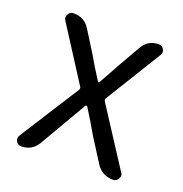

<svg xmlns="http://www.w3.org/2000/svg" viewBox="-103 -632 692 725"><g transform="rotate(20 242.5 -270.0)"><path d="M57.6 0Q43.9 0 37.1 -12.7Q34.2 -17.6 34.2 -23.4Q34.2 -30.3 38.1 -36.1L190.4 -275.4Q194.3 -282.2 190.4 -288.1L52.7 -502.9Q44.9 -514.6 51.8 -527.3Q58.6 -540 73.2 -540Q117.2 -540 139.6 -502.9L193.4 -417Q210 -386.7 247.1 -329.1Q248 -327.1 250 -327.1Q252 -327.1 252.9 -329.1Q260.7 -342.8 277.3 -372.6Q293.9 -402.3 301.8 -417L351.6 -503.9Q373 -540 415 -540Q428.7 -540 435.5 -527.8Q442.4 -515.6 434.6 -503.9L296.9 -280.3Q293 -274.4 296.9 -267.6L446.3 -37.1Q451.2 -31.2 451.2 -24.4Q451.2 -18.6 447.3 -12.7Q440.4 0 426.8 0Q381.8 0 358.4 -37.1L298.8 -130.9Q273.4 -175.8 241.2 -226.6Q240.2 -228.5 237.8 -228.5Q235.4 -228.5 233.4 -226.6Q227.5 -216.8 177.7 -130.9L123 -37.1Q100.6 0 57.6 0Z"/></g></svg>

Font: Gen Jyuu Gothic Normal
Style: Regular
Weight: 300
Designer: [Source Han Sans]
Ryoko NISHIZUKA  (kana & ideographs); Paul D. Hunt (Latin, Greek & Cyrillic); Wenlong ZHANG  (bopomofo
Version: Version 1.002.20150607